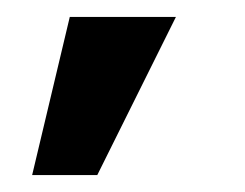

<svg xmlns="http://www.w3.org/2000/svg" viewBox="-20 -87 290 227"><path d="M18 120H95L188 -67H62.5Z"/></svg>

Font: Anybody SemiCondensed SemiBold
Style: Regular
Weight: 600
Width: 4
Version: Version 1.113;gftools[0.9.25]